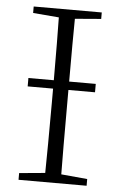

<svg xmlns="http://www.w3.org/2000/svg" viewBox="-52 -761 501 798"><g transform="rotate(5 198.0 -361.5)"><path d="M340 0V-28L231 -38C230 -103 230 -201 230 -333V-390H341V-425H230C230 -542 230 -630 231 -687L340 -696V-723H56V-696L164 -687C165 -629 166 -542 166 -425H60V-390H166V-333C166 -201 165 -103 164 -38L56 -28V0Z"/></g></svg>

Font: AllPunType ExtraLight
Style: Regular
Weight: 280
Version: 1.0